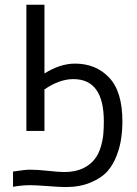

<svg xmlns="http://www.w3.org/2000/svg" viewBox="-20 -545 572 799"><path d="M34.2 168.9Q85 161.1 104.5 161.1Q135.7 161.1 180.7 166Q225.6 170.9 247.1 170.9Q293 170.9 326.2 155.3Q358.4 138.7 374 117.2Q390.6 96.7 400.4 63.5Q409.2 30.3 410.2 8.8Q412.1 -11.7 412.1 -40Q412.1 -215.8 285.2 -215.8Q227.5 -215.8 165 -172.9Q165 -115.2 165 0Q146.5 0 89.8 0Q89.8 -130.9 89.8 -525.4Q108.4 -525.4 165 -525.4Q165 -454.1 165 -239.3Q230.5 -280.3 292 -280.3Q378.9 -280.3 433.6 -222.7Q489.3 -165 489.3 -40Q489.3 -2.9 484.4 29.3Q480.5 62.5 465.8 101.6Q451.2 140.6 426.8 168Q401.4 196.3 356.4 214.8Q312.5 233.4 252.9 233.4Q230.5 233.4 179.7 229.5Q128.9 225.6 105.5 225.6Q72.3 225.6 34.2 232.4Q34.2 210.9 34.2 168.9Z"/></svg>

Font: Gothic A1
Style: Regular
Weight: 400
Designer: HanYang I&C Co.,Ltd.
Version: Version 2.50